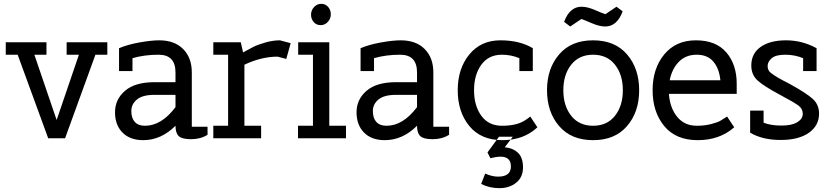

<svg xmlns="http://www.w3.org/2000/svg" viewBox="-20 -720 4326 1000"><path d="M327 -435V-500H539V-435H477L319 0H231L72 -435H10V-500H222V-435H159L275 -95L391 -435Z M726 10Q657 10 618 -29.5Q579 -69 579 -135.5Q579 -202 631 -247Q683 -292 785 -292H894V-343Q894 -435 806 -435Q732 -435 670 -417V-350H600V-469Q645 -488 706.5 -499Q768 -510 809 -510Q889 -510 934 -464.5Q979 -419 979 -343V-60H1061V-18Q1024 5 976 5Q928 5 911 -11Q894 -27 894 -65Q819 10 726 10ZM735 -65Q821 -65 894 -162V-226H784Q723 -226 693.5 -202Q664 -178 664 -141.5Q664 -105 682 -85Q700 -65 735 -65Z M1253 -65H1340V0H1091V-65H1168V-435H1091V-500H1234L1246 -447Q1280 -466 1301 -476.5Q1322 -487 1361.5 -498.5Q1401 -510 1438 -510L1494 -495L1471 -413L1426 -425Q1342 -425 1253 -383Z M1533 -435V-500H1695V-65H1782V0H1532V-65H1610V-435ZM1650 -589Q1628 -589 1614 -605Q1600 -621 1600 -643.5Q1600 -666 1615.5 -683Q1631 -700 1653 -700Q1675 -700 1689 -684Q1703 -668 1703 -645.5Q1703 -623 1687.5 -606Q1672 -589 1650 -589Z M1984 10Q1915 10 1876 -29.5Q1837 -69 1837 -135.5Q1837 -202 1889 -247Q1941 -292 2043 -292H2152V-343Q2152 -435 2064 -435Q1990 -435 1928 -417V-350H1858V-469Q1903 -488 1964.5 -499Q2026 -510 2067 -510Q2147 -510 2192 -464.5Q2237 -419 2237 -343V-60H2319V-18Q2282 5 2234 5Q2186 5 2169 -11Q2152 -27 2152 -65Q2077 10 1984 10ZM1993 -65Q2079 -65 2152 -162V-226H2042Q1981 -226 1951.5 -202Q1922 -178 1922 -141.5Q1922 -105 1940 -85Q1958 -65 1993 -65Z M2779 -57 2742 -113Q2723 -98 2709 -90Q2667 -65 2594 -65Q2525 -65 2487 -117Q2449 -169 2449 -250Q2449 -331 2487 -383Q2525 -435 2594 -435Q2642 -435 2685 -417V-350H2755V-469Q2687 -510 2586 -510Q2485 -510 2424.5 -436.5Q2364 -363 2364 -250Q2364 -137 2424.5 -63.5Q2485 10 2596.5 10Q2708 10 2779 -57ZM2486 238 2507 184Q2543 200 2574 200Q2641 200 2641 147Q2641 96 2587 96Q2566 96 2534 104L2519 74L2579 -8H2651L2609 47Q2652 51 2678 76Q2704 101 2704 152Q2704 203 2668.5 231.5Q2633 260 2581 260Q2529 260 2486 238Z M2892 -63.5Q2829 -137 2829 -250Q2829 -363 2892 -436.5Q2955 -510 3069 -510Q3183 -510 3246 -436.5Q3309 -363 3309 -250Q3309 -137 3246 -63.5Q3183 10 3069 10Q2955 10 2892 -63.5ZM2955 -383Q2914 -331 2914 -250Q2914 -169 2955 -117Q2996 -65 3069 -65Q3142 -65 3183 -117Q3224 -169 3224 -250Q3224 -331 3183 -383Q3142 -435 3069 -435Q2996 -435 2955 -383ZM3009 -685Q3039 -685 3079.5 -667.5Q3120 -650 3133 -646L3191 -685L3223 -661Q3194 -582 3132 -582Q3102 -582 3061.5 -599.5Q3021 -617 3008 -621L2950 -582L2918 -606Q2947 -685 3009 -685Z M3817 -284V-231H3464Q3469 -158 3507 -111.5Q3545 -65 3609 -65Q3651 -65 3684.5 -74Q3718 -83 3731 -90.5Q3744 -98 3767 -113L3804 -57Q3728 10 3614 10Q3500 10 3439.5 -63.5Q3379 -137 3379 -250Q3379 -363 3439.5 -436.5Q3500 -510 3604.5 -510Q3709 -510 3763 -447Q3817 -384 3817 -284ZM3468 -302H3732Q3726 -363 3695.5 -399Q3665 -435 3608.5 -435Q3552 -435 3516 -398.5Q3480 -362 3468 -302Z M3887 -144H3957V-81Q3995 -66 4049.5 -66Q4104 -66 4132.5 -83.5Q4161 -101 4161 -127Q4161 -153 4139.5 -169.5Q4118 -186 4037.5 -229Q3957 -272 3925 -301.5Q3893 -331 3893 -379Q3893 -441 3941.5 -475.5Q3990 -510 4074 -510Q4158 -510 4233 -469V-350H4163V-417Q4119 -435 4069.5 -435Q4020 -435 3999 -416.5Q3978 -398 3978 -376Q3978 -354 3994 -341Q4021 -319 4091 -284Q4180 -235 4213 -205Q4246 -175 4246 -128Q4246 -66 4193 -28.5Q4140 9 4045.5 9Q3951 9 3887 -29Z"/></svg>

Font: Cherry Swash
Style: Regular
Weight: 400
Designer: Kasatkina Nataliya
Foundry: Nataliya Kasatkina
Version: Version 1.001